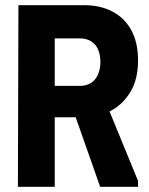

<svg xmlns="http://www.w3.org/2000/svg" viewBox="-20 -720 576 740"><path d="M51 -700H191V0H49ZM305 -700Q365 -700 411.5 -676.5Q458 -653 485 -605.5Q512 -558 512 -487Q512 -414 482.5 -365.5Q453 -317 406.5 -292.5Q360 -268 307 -268H117V-700ZM189 -389H288Q312 -389 330 -400Q348 -411 357.5 -432.5Q367 -454 367 -481Q367 -510 357.5 -530.5Q348 -551 330 -561.5Q312 -572 288 -572H189ZM245 -344 379 -347 512 -23V0H366Z"/></svg>

Font: Phudu SemiBold
Style: Regular
Weight: 600
Version: Version 1.005;gftools[0.9.23]